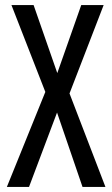

<svg xmlns="http://www.w3.org/2000/svg" viewBox="-20 -734 440 754"><path d="M394 0H304L204 -292L94 0H7L158 -373L25 -714H112L205 -447L299 -714H387L253 -367Z"/></svg>

Font: Noto Sans Malayalam ExtraCondensed
Style: Regular
Weight: 400
Width: 2
Designer: Jelle Bosma - Monotype Design Team
Foundry: Monotype Imaging Inc.
Version: Version 2.104; ttfautohint (v1.8.4.7-5d5b)